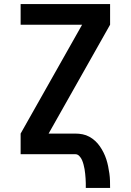

<svg xmlns="http://www.w3.org/2000/svg" viewBox="-20 -755 640 940"><path d="M400 165Q400 153 400 141.5Q400 130 399 118.5Q398 107 397 95.5Q396 84 394 73Q392 62 389 50.5Q386 39 381.5 28.5Q377 18 368.5 9Q360 0 349 0H81V-101L382 -634H81V-735H519V-634L218 -101H349Q367 -101 384.5 -97.5Q402 -94 417.5 -85.5Q433 -77 446 -65Q459 -53 469 -38.5Q479 -24 487 -8Q495 8 500.5 25Q506 42 509.5 59.5Q513 77 515.5 94.5Q518 112 518.5 129.5Q519 147 519 165Z"/></svg>

Font: Iosevka SS04 Extended
Style: Bold
Weight: 700
Width: 7
Monospace: yes
Designer: Belleve Invis
Foundry: Belleve Invis
Version: Version 19.0.0; ttfautohint (v1.8.4)